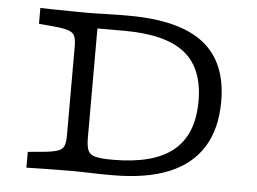

<svg xmlns="http://www.w3.org/2000/svg" viewBox="-45 -628 916 684"><g transform="rotate(5 413.0 -285.5)"><path d="M358.1 0Q333.1 0 301.2 -1.2Q269.4 -2.4 243.5 -2.4Q218.5 -2.4 188.3 -2Q158.1 -1.6 127.8 -1.2Q97.6 -0.8 72.6 0V-56.5L125.8 -61.3Q160.5 -64.5 177.8 -70.2Q195.2 -75.8 200.8 -88.3Q206.5 -100.8 206.5 -125.8V-445.2Q206.5 -470.2 200.8 -482.7Q195.2 -495.2 177.8 -500.8Q160.5 -506.5 125.8 -509.7L72.6 -514.5V-571Q97.6 -570.2 127.8 -569.8Q158.1 -569.4 188.3 -569Q218.5 -568.5 243.5 -568.5Q269.4 -568.5 301.2 -569.8Q333.1 -571 358.1 -571H388.7Q569.4 -571 656.5 -503.2Q743.5 -435.5 743.5 -295.2Q743.5 -197.6 702.8 -131.9Q662.1 -66.1 581.9 -33.1Q501.6 0 381.5 0ZM376.6 -54.8Q522.6 -54.8 592.7 -112.5Q662.9 -170.2 662.9 -289.5Q662.9 -406.5 594 -461.3Q525 -516.1 377.4 -516.1H281.5V-124.2Q281.5 -94.4 288.3 -79.4Q295.2 -64.5 315.3 -59.7Q335.5 -54.8 376.6 -54.8Z"/></g></svg>

Font: Playfair 5pt SemiExpanded Light
Style: Regular
Weight: 300
Width: 6
Designer: Claus Eggers Sørensen
Foundry: Claus Eggers Sørensen
Version: Version 2.203